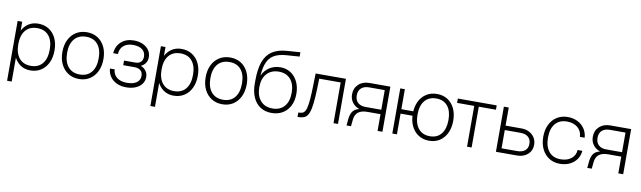

<svg xmlns="http://www.w3.org/2000/svg" viewBox="-46 -1315 6998 2095"><g transform="rotate(10 3453.5 -268.0)"><path d="M54.5 -500V163H105.5V-500ZM72.5 -252Q72.5 -174 98.8 -115.5Q125 -57 172.2 -24.5Q219.5 8 283 8Q350 8 400.5 -24.5Q451 -57 479 -115.5Q507 -174 507 -252Q507 -330 479 -388Q451 -446 400.5 -478Q350 -510 283 -510Q219.5 -510 172.2 -478Q125 -446 98.8 -388Q72.5 -330 72.5 -252ZM454 -252Q454 -152.5 408.8 -97.2Q363.5 -42 280.5 -42Q197 -42 151.2 -97.2Q105.5 -152.5 105.5 -252Q105.5 -351 151.2 -405.5Q197 -460 280.5 -460Q363.5 -460 408.8 -405.5Q454 -351 454 -252Z M594 -252Q594 -174 622.8 -115.5Q651.5 -57 703 -24.5Q754.5 8 822.5 8Q890.5 8 941.2 -24.5Q992 -57 1020.5 -115.5Q1049 -174 1049 -252Q1049 -330 1020.5 -388Q992 -446 941.2 -478Q890.5 -510 822.5 -510Q754.5 -510 703 -478Q651.5 -446 622.8 -388Q594 -330 594 -252ZM996.5 -252Q996.5 -152.5 951 -97.2Q905.5 -42 822.5 -42Q739 -42 692.8 -97.2Q646.5 -152.5 646.5 -252Q646.5 -351 692.8 -405.5Q739 -460 822.5 -460Q905.5 -460 951 -405.5Q996.5 -351 996.5 -252Z M1464 -251Q1496.5 -266 1514.8 -293.5Q1533 -321 1533 -357.5Q1533 -402.5 1508.8 -437Q1484.5 -471.5 1441.2 -491Q1398 -510.5 1341.5 -510.5Q1257 -510.5 1202.8 -462.5Q1148.5 -414.5 1142.5 -334.5H1195Q1197 -393.5 1236.2 -427.2Q1275.5 -461 1342 -461Q1407 -461 1443.5 -433Q1480 -405 1480 -355Q1480 -317.5 1458.5 -296.5Q1437 -275.5 1398 -275.5H1273V-224.5H1398Q1441.5 -224.5 1465.8 -203.2Q1490 -182 1490 -143.5Q1490 -95.5 1452 -68.8Q1414 -42 1345.5 -42Q1275.5 -42 1233.8 -74.2Q1192 -106.5 1189 -163.5H1136.5Q1140.5 -112 1167.8 -73.2Q1195 -34.5 1240.8 -13.2Q1286.5 8 1345.5 8Q1404 8 1448.5 -10.8Q1493 -29.5 1517.8 -63Q1542.5 -96.5 1542.5 -140.5Q1542.5 -179 1521.5 -207.5Q1500.5 -236 1464 -251Z M1642 -500V163H1693V-500ZM1660 -252Q1660 -174 1686.2 -115.5Q1712.5 -57 1759.8 -24.5Q1807 8 1870.5 8Q1937.5 8 1988 -24.5Q2038.5 -57 2066.5 -115.5Q2094.5 -174 2094.5 -252Q2094.5 -330 2066.5 -388Q2038.5 -446 1988 -478Q1937.5 -510 1870.5 -510Q1807 -510 1759.8 -478Q1712.5 -446 1686.2 -388Q1660 -330 1660 -252ZM2041.5 -252Q2041.5 -152.5 1996.2 -97.2Q1951 -42 1868 -42Q1784.5 -42 1738.8 -97.2Q1693 -152.5 1693 -252Q1693 -351 1738.8 -405.5Q1784.5 -460 1868 -460Q1951 -460 1996.2 -405.5Q2041.5 -351 2041.5 -252Z M2181.5 -252Q2181.5 -174 2210.2 -115.5Q2239 -57 2290.5 -24.5Q2342 8 2410 8Q2478 8 2528.8 -24.5Q2579.5 -57 2608 -115.5Q2636.5 -174 2636.5 -252Q2636.5 -330 2608 -388Q2579.5 -446 2528.8 -478Q2478 -510 2410 -510Q2342 -510 2290.5 -478Q2239 -446 2210.2 -388Q2181.5 -330 2181.5 -252ZM2584 -252Q2584 -152.5 2538.5 -97.2Q2493 -42 2410 -42Q2326.5 -42 2280.2 -97.2Q2234 -152.5 2234 -252Q2234 -351 2280.2 -405.5Q2326.5 -460 2410 -460Q2493 -460 2538.5 -405.5Q2584 -351 2584 -252Z M2721.5 -309.5Q2721.5 -436.5 2750.8 -517.5Q2780 -598.5 2842.5 -640Q2905 -681.5 3005.5 -688.5L3152.5 -699V-651L3009.5 -641Q2921.5 -635 2868.5 -602.8Q2815.5 -570.5 2791.5 -503Q2767.5 -435.5 2765.5 -323L2754 -330.5Q2772 -407.5 2830 -453.8Q2888 -500 2967 -500Q3033.5 -500 3083.2 -467Q3133 -434 3160.5 -376Q3188 -318 3188 -244Q3188 -168 3159.2 -111.2Q3130.5 -54.5 3078.2 -23.2Q3026 8 2956 8Q2883.5 8 2830.8 -26.5Q2778 -61 2749.8 -125Q2721.5 -189 2721.5 -277ZM2958 -42Q3041 -42 3088.2 -95.5Q3135.5 -149 3135.5 -246Q3135.5 -342.5 3088.8 -396.2Q3042 -450 2959 -450Q2875.5 -450 2826.2 -396.2Q2777 -342.5 2777 -246Q2777 -152 2824.5 -97Q2872 -42 2958 -42Z M3356.5 -500Q3354.5 -372.5 3350.8 -289.2Q3347 -206 3339.8 -157Q3332.5 -108 3320.2 -84.5Q3308 -61 3289.2 -54.2Q3270.5 -47.5 3244 -47.5V1.5Q3281.5 1.5 3308.2 -6.8Q3335 -15 3352.8 -40.2Q3370.5 -65.5 3381.2 -115.2Q3392 -165 3397.2 -246.8Q3402.5 -328.5 3404.5 -451H3642.5V0H3692V-500Z M3988.5 -185.5Q3919 -185.5 3884.2 -157.8Q3849.5 -130 3844 -76L3836 0H3786.5L3793.5 -72.5Q3798 -116.5 3813.8 -145.8Q3829.5 -175 3860.2 -189.5Q3891 -204 3939 -204ZM3959 -452Q3902 -452 3870.8 -423.8Q3839.5 -395.5 3839.5 -343.5Q3839.5 -291.5 3870.2 -263Q3901 -234.5 3957 -234.5H4130.5V-452ZM3954.5 -191.5Q3905.5 -191.5 3867.8 -211.2Q3830 -231 3808.5 -265.8Q3787 -300.5 3787 -345.5Q3787 -414 3833 -457Q3879 -500 3953 -500H4184.5V0H4130.5V-185.5H3954.5Z M4500 -229.5V-278.5H4345V-500H4294V0H4345V-229.5ZM4476.5 -252Q4476.5 -174 4504.8 -115.5Q4533 -57 4583.8 -24.5Q4634.5 8 4701.5 8Q4768.5 8 4818.5 -24.5Q4868.5 -57 4896.5 -115.5Q4924.5 -174 4924.5 -252Q4924.5 -330 4896.5 -388Q4868.5 -446 4818.5 -478Q4768.5 -510 4701.5 -510Q4634.5 -510 4583.8 -478Q4533 -446 4504.8 -388Q4476.5 -330 4476.5 -252ZM4872 -252Q4872 -152.5 4827.5 -97.2Q4783 -42 4701.5 -42Q4619.5 -42 4574.2 -97.2Q4529 -152.5 4529 -252Q4529 -351 4574.2 -405.5Q4619.5 -460 4701.5 -460Q4783 -460 4827.5 -405.5Q4872 -351 4872 -252Z M5362.5 -500H4932V-452H5122V0H5172.5V-452H5362.5Z M5667.5 -48H5496V-250.5H5669.5Q5725.5 -250.5 5756.2 -223.8Q5787 -197 5787 -149Q5787 -100.5 5755.8 -74.2Q5724.5 -48 5667.5 -48ZM5672 -299.5H5496V-500H5442V0H5673.5Q5747.5 0 5793.5 -40.8Q5839.5 -81.5 5839.5 -147Q5839.5 -191.5 5818 -226Q5796.5 -260.5 5758.8 -280Q5721 -299.5 5672 -299.5Z M5922 -252Q5922 -174 5950.8 -115.5Q5979.5 -57 6030.8 -24.5Q6082 8 6149.5 8Q6210.5 8 6258 -14.5Q6305.5 -37 6334.8 -77.8Q6364 -118.5 6369 -174H6316.5Q6313 -113.5 6267.5 -77.8Q6222 -42 6149.5 -42Q6066.5 -42 6020.5 -97.2Q5974.5 -152.5 5974.5 -252Q5974.5 -351 6020.2 -405.5Q6066 -460 6149.5 -460Q6222.5 -460 6268 -422Q6313.5 -384 6316.5 -319.5H6369Q6364.5 -376.5 6335.5 -419.2Q6306.5 -462 6258.5 -486Q6210.5 -510 6149.5 -510Q6082 -510 6030.8 -478Q5979.5 -446 5950.8 -388Q5922 -330 5922 -252Z M6656 -185.5Q6586.5 -185.5 6551.8 -157.8Q6517 -130 6511.5 -76L6503.5 0H6454L6461 -72.5Q6465.5 -116.5 6481.2 -145.8Q6497 -175 6527.8 -189.5Q6558.5 -204 6606.5 -204ZM6626.5 -452Q6569.5 -452 6538.2 -423.8Q6507 -395.5 6507 -343.5Q6507 -291.5 6537.8 -263Q6568.5 -234.5 6624.5 -234.5H6798V-452ZM6622 -191.5Q6573 -191.5 6535.2 -211.2Q6497.5 -231 6476 -265.8Q6454.5 -300.5 6454.5 -345.5Q6454.5 -414 6500.5 -457Q6546.5 -500 6620.5 -500H6852V0H6798V-185.5H6622Z"/></g></svg>

Font: Overused Grotesk Light
Style: Regular
Weight: 300
Designer: RandomMaerks
Version: Version 0.005